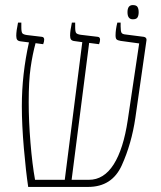

<svg xmlns="http://www.w3.org/2000/svg" viewBox="-20 -736 635 756"><path d="M557 -579 513 -272Q498 -170 459.5 -85Q421 0 327 0H91Q82 -60 74 -152Q66 -244 66 -318Q66 -444 94 -569L63 -573Q52 -574 48 -579Q44 -584 44 -595Q44 -614 51 -647H64V-629Q64 -610 68 -605Q72 -600 86 -598L145 -591Q154 -590 154 -580Q154 -572 150 -562L120 -566Q108 -522 100.5 -469.5Q93 -417 93 -334Q93 -259 100 -174Q107 -89 118 -28H235L304 -570L275 -574Q264 -575 260 -580Q256 -585 256 -596Q256 -614 263 -647H276V-629Q276 -611 280 -606Q284 -601 298 -599L365 -591Q374 -590 374 -580Q374 -572 370 -562L331 -567L262 -28H330Q389 -28 427.5 -88.5Q466 -149 483 -263L528 -565L455 -575Q443 -577 439 -581Q435 -585 435 -597Q435 -619 442 -647H455V-632Q455 -613 458.5 -607Q462 -601 476 -600L546 -591Q557 -589 557 -579ZM482 -688Q482 -716 503 -716Q517 -716 521.5 -708.5Q526 -701 526 -688Q526 -675 521.5 -667.5Q517 -660 503 -660Q482 -660 482 -688Z"/></svg>

Font: Noto Serif Hebrew NarrowThin
Style: Regular
Weight: 250
Width: 4
Designer: Monotype Design Team
Foundry: Monotype Imaging Inc.
Version: Version 1.000